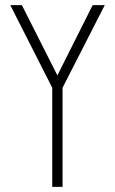

<svg xmlns="http://www.w3.org/2000/svg" viewBox="-20 -726 447 746"><path d="M183 -385 20 -706H65L203 -433L340 -706H387L223 -385V0H183Z"/></svg>

Font: Lineal Thin
Style: Regular
Weight: 200
Designer: Created by Frank Adebiaye with contributions from Anton Moglia & Ariel Martín Pérez
Created by Frank ADEBIAYE with FontF
Foundry: Velvetyne Type Foundry
Version: Version 2.000;Glyphs 3.2 (3227)